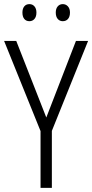

<svg xmlns="http://www.w3.org/2000/svg" viewBox="-20 -913 448 933"><path d="M205 -342 349 -714H408L232 -277V0H177V-276L0 -714H59ZM89 -852Q89 -871 98 -882Q107 -893 123 -893Q138 -893 147.5 -882Q157 -871 157 -852Q157 -832 147.5 -821Q138 -810 123 -810Q107 -810 98 -821Q89 -832 89 -852ZM251 -852Q251 -871 260.5 -882Q270 -893 285 -893Q300 -893 310 -882Q320 -871 320 -852Q320 -832 310.5 -821Q301 -810 285 -810Q270 -810 260.5 -821Q251 -832 251 -852Z"/></svg>

Font: Noto Sans Lao Condensed Light
Style: Regular
Weight: 300
Width: 3
Designer: Monotype Design Team
Foundry: Monotype Imaging Inc.
Version: Version 2.003; ttfautohint (v1.8.4.7-5d5b)